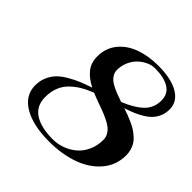

<svg xmlns="http://www.w3.org/2000/svg" viewBox="-190 -930 1118 1118"><g transform="rotate(45 369.0 -371.5)"><path d="M348.1 -377Q306.6 -360.8 275.9 -342.5Q245.1 -324.2 218.5 -298.3Q191.9 -272.5 178 -237.1Q164.1 -201.7 164.1 -157.7Q164.1 -85.9 217.8 -50.3Q271.5 -14.6 369.1 -14.6Q409.7 -14.6 447.3 -28.6Q484.9 -42.5 514.6 -67.9Q544.4 -93.3 562.5 -133.1Q580.6 -172.9 580.6 -221.2Q580.6 -242.7 570.1 -260.7Q559.6 -278.8 544.2 -291Q528.8 -303.2 503.2 -315.7Q477.5 -328.1 455.6 -336.2Q433.6 -344.2 401.4 -356Q369.1 -367.7 348.1 -377ZM502.9 -752.9Q607.4 -752.9 667.7 -717.8Q728 -682.6 728 -618.7Q728 -588.9 717.8 -564Q707.5 -539.1 691.2 -521Q674.8 -502.9 648.9 -486.8Q623 -470.7 596.9 -459.7Q570.8 -448.7 536.1 -437.5Q561 -429.2 579.1 -422.4Q597.2 -415.5 619.6 -405.3Q642.1 -395 658 -384.8Q673.8 -374.5 689.9 -360.4Q706.1 -346.2 716.1 -330.6Q726.1 -314.9 732.2 -294.4Q738.3 -273.9 738.3 -251Q738.3 -169.9 687.3 -109.9Q636.2 -49.8 552.2 -20Q468.3 9.8 364.3 9.8Q229.5 9.8 152.1 -36.6Q74.7 -83 74.7 -165.5Q74.7 -202.6 88.4 -233.9Q102.1 -265.1 123.3 -287.1Q144.5 -309.1 178.5 -329.1Q212.4 -349.1 244.1 -362.3Q275.9 -375.5 319.3 -390.1Q268.6 -416 240 -451.4Q211.4 -486.8 211.4 -540Q211.4 -606.9 250 -655.8Q288.6 -704.6 353.8 -728.8Q418.9 -752.9 502.9 -752.9ZM498 -728.5Q472.2 -728.5 445.8 -716.3Q419.4 -704.1 397.5 -683.1Q375.5 -662.1 361.8 -630.9Q348.1 -599.6 348.1 -564.5Q348.1 -546.9 356.4 -531.7Q364.7 -516.6 377 -505.9Q389.2 -495.1 410.9 -484.4Q432.6 -473.6 450.7 -466.8Q468.8 -460 497.6 -450.2Q573.7 -480.5 615.7 -520.5Q657.7 -560.5 657.7 -621.6Q657.7 -675.8 615.7 -702.1Q573.7 -728.5 498 -728.5Z"/></g></svg>

Font: QumpellkaNo12
Style: Regular
Weight: 500
Designer: gluk (gluksza@wp.pl)
Foundry: gluk (gluksza@wp.pl)
Version: Version 00.480